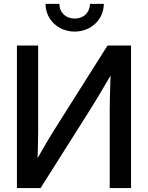

<svg xmlns="http://www.w3.org/2000/svg" viewBox="-20 -960 755 980"><path d="M540 -393.6V0H648.9V-727.5H528.8L251 -287.6C233.9 -260.3 201.2 -205.1 171.9 -153.3C173.8 -206.1 174.8 -268.1 174.8 -294.4V-727.5H66.4V0H187L435.5 -393.1C456.1 -425.3 496.1 -491.2 544.4 -574.2C541 -488.8 540 -425.8 540 -393.6ZM361.3 -798.8C444.8 -798.8 509.8 -860.8 509.8 -940.4H439C439 -896 406.7 -865.2 361.3 -865.2C315.4 -865.2 283.2 -896 283.2 -940.4H212.4C212.4 -860.8 277.3 -798.8 361.3 -798.8Z"/></svg>

Font: Inteeer Medium
Style: Regular
Weight: 500
Designer: Rasmus Andersson
Foundry: rsms
Version: Version 4.001;Glyphs 3.4 (3402)